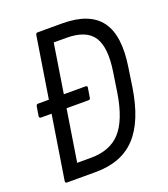

<svg xmlns="http://www.w3.org/2000/svg" viewBox="-123 -743 728 832"><g transform="rotate(-20 241.0 -327.5)"><path d="M35 -303Q25 -303 26 -312L33 -355Q35 -364 42 -364H92H261Q271 -364 269 -355L262 -312Q261 -303 253 -303ZM44 0Q35 0 36 -9L137 -646Q139 -655 146 -655H259Q385 -655 435.5 -587Q486 -519 464 -378L451 -291Q428 -142 361.5 -71Q295 0 176 0ZM114 -65H177Q266 -65 314 -118Q362 -171 381 -289L395 -381Q412 -489 379.5 -539.5Q347 -590 255 -590H197Z"/></g></svg>

Font: Sofia Sans Condensed
Style: Italic
Weight: 400
Italic angle: -9°
Designer: Botio Nikoltchev, Ani Petrova
Foundry: lettersoup
Version: Version 4.101